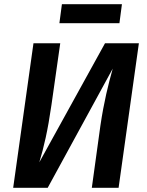

<svg xmlns="http://www.w3.org/2000/svg" viewBox="-20 -898 704 918"><path d="M551 -787 563 -878H276L264 -787ZM644 -691H482L168 -122C190 -196 208 -271 226 -396L268 -691H140L43 0H208L519 -570C498 -495 477 -412 460 -297L419 0H547Z"/></svg>

Font: Fira Sans Medium
Style: Italic
Weight: 500
Italic angle: -8°
Designer: bBox Type GmbH & Carrois Corporate GbR & Edenspiekermann AG
Foundry: bBox Type GmbH & Carrois Corporate GbR & Edenspiekermann AG
Version: Version 4.301;PS 004.301;hotconv 1.0.88;makeotf.lib2.5.64775